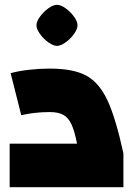

<svg xmlns="http://www.w3.org/2000/svg" viewBox="-20 -775 581 795"><path d="M20 0ZM20 -180H299Q289 -232 276 -260Q263 -288 242 -299.5Q221 -311 186 -311Q125 -311 68 -298L24 -472Q56 -481 99.5 -486Q143 -491 186 -491Q282 -491 336 -462.5Q390 -434 424.5 -360.5Q459 -287 491 -140V0H20ZM131 -670Q131 -686 145.5 -706Q160 -726 180 -740.5Q200 -755 216 -755Q232 -755 252 -740.5Q272 -726 286.5 -706Q301 -686 301 -670Q301 -655 286.5 -634.5Q272 -614 251.5 -599.5Q231 -585 216 -585Q201 -585 180.5 -599.5Q160 -614 145.5 -634.5Q131 -655 131 -670Z"/></svg>

Font: Changa Black
Style: Regular
Weight: 900
Designer: Eduardo Rodriguez Tunni
Foundry: Eduardo Rodriguez Tunni
Version: Version 2.001; ttfautohint (v1.5.10-5e6f)